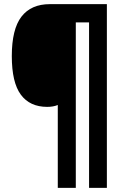

<svg xmlns="http://www.w3.org/2000/svg" viewBox="-20 -831 590 927"><path d="M496 76H410V-723H346V76H259V-324Q237 -315 208 -315Q124 -315 80.5 -374Q37 -433 37 -560Q37 -690 83.5 -750.5Q130 -811 221 -811H496Z"/></svg>

Font: Noto Sans Tamil UI Condensed Black
Style: Regular
Weight: 900
Width: 3
Designer: Jelle Bosma - Monotype Design Team
Foundry: Monotype Imaging Inc.
Version: Version 2.004; ttfautohint (v1.8.4.7-5d5b)